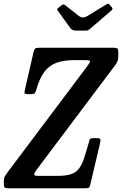

<svg xmlns="http://www.w3.org/2000/svg" viewBox="-66 -1005 651 1025"><path d="M-45.5 -19.5V-41Q-45.5 -55 -39.5 -64.5Q-33.5 -74 -27 -83.5L398 -649Q415 -671.5 415 -677Q415 -681 410 -682.5Q405 -684 384.5 -684H333Q272 -684 232.8 -668.8Q193.5 -653.5 168.8 -618.8Q144 -584 127.5 -525.5Q124 -513 119.8 -507.8Q115.5 -502.5 102 -502.5H82.5Q68 -502.5 65.8 -506.8Q63.5 -511 66 -522L113.5 -728.5Q116.5 -741 121.5 -745.5Q126.5 -750 142.5 -750H543Q556 -750 560.8 -745.5Q565.5 -741 565.5 -730V-703Q565.5 -689 561.2 -678.5Q557 -668 549 -657L135.5 -107Q126 -94.5 121.5 -87.5Q117 -80.5 117 -74.5Q117 -68.5 123.5 -67.2Q130 -66 153 -66H238.5Q284 -66 311 -74.5Q338 -83 353.8 -102.5Q369.5 -122 380.8 -154.8Q392 -187.5 406 -236.5Q410 -250 412.2 -258.8Q414.5 -267.5 432.5 -267.5H451Q468 -267.5 469.8 -261.2Q471.5 -255 468.5 -242.5L417 -23.5Q413 -7.5 409.5 -3.8Q406 0 387 0H-22Q-36.5 0 -41 -4.2Q-45.5 -8.5 -45.5 -19.5ZM309 -856 244 -945.5Q239.5 -952 239.2 -955.5Q239 -959 247 -964.5L262 -976Q271 -982 274.2 -981.2Q277.5 -980.5 285 -975L353.5 -921Q365.5 -912 376.2 -911.8Q387 -911.5 403 -921L501 -981Q510 -986.5 513.2 -985Q516.5 -983.5 521.5 -977L529 -968.5Q534.5 -962 534.8 -958.2Q535 -954.5 527 -947.5L417 -853Q410.5 -847.5 406 -844.5Q401.5 -841.5 389.5 -841.5H342.5Q327.5 -841.5 320.8 -845.2Q314 -849 309 -856Z"/></svg>

Font: Besley* Condensed Medium
Style: Italic
Weight: 500
Width: 3
Italic angle: -13°
Designer: Owen Earl
Foundry: indestructible type*
Version: Version 3.000; ttfautohint (v1.8.3)